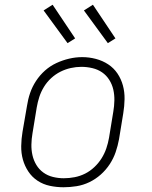

<svg xmlns="http://www.w3.org/2000/svg" viewBox="-20 -782 640 810"><path d="M248 8Q219 8 190.5 2Q162 -4 138.5 -19.5Q115 -35 99.5 -58.5Q84 -82 76.5 -109Q69 -136 69.5 -166Q70 -196 75 -226L94 -336Q98 -363 107 -389.5Q116 -416 132 -440.5Q148 -465 170 -484.5Q192 -504 218 -516Q244 -528 271.5 -534.5Q299 -541 327 -541Q356 -541 384.5 -533.5Q413 -526 436.5 -510.5Q460 -495 475.5 -472Q491 -449 498.5 -421.5Q506 -394 505.5 -364Q505 -334 500 -304L482 -194Q477 -167 468 -140.5Q459 -114 443 -89.5Q427 -65 405 -45.5Q383 -26 357 -13.5Q331 -1 303 3.5Q275 8 248 8ZM249 -30Q272 -30 295 -34.5Q318 -39 339 -49.5Q360 -60 378 -77Q396 -94 408.5 -114Q421 -134 428.5 -156Q436 -178 440 -201L458 -311Q462 -334 462.5 -358Q463 -382 458 -404Q453 -426 441 -445Q429 -464 411 -476.5Q393 -489 370 -494.5Q347 -500 323 -500Q301 -500 278.5 -495Q256 -490 235 -479.5Q214 -469 196 -452.5Q178 -436 165.5 -415.5Q153 -395 146 -373.5Q139 -352 135 -329L117 -219Q113 -196 112.5 -172.5Q112 -149 117 -127Q122 -105 133.5 -86Q145 -67 163 -54Q181 -41 203.5 -35.5Q226 -30 249 -30ZM435 -600 334 -738 372 -762 467 -620ZM265 -600 164 -738 202 -762 297 -620Z"/></svg>

Font: Iosevka Curly Slab XLtExObl
Style: Regular
Weight: 200
Width: 7
Italic angle: -9°
Monospace: yes
Designer: Belleve Invis
Foundry: Belleve Invis
Version: Version 11.0.0; ttfautohint (v1.8.3)